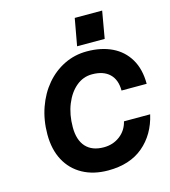

<svg xmlns="http://www.w3.org/2000/svg" viewBox="-124 -954 942 1062"><g transform="rotate(-15 346.5 -423.5)"><path d="M403 -855H560L533 -700H375ZM90 -271Q90 -353 115 -424Q140 -495 184.5 -547.5Q229 -600 289 -629.5Q349 -659 419 -659Q501 -659 562.5 -629.5Q624 -600 658.5 -542Q693 -484 693 -400H549Q549 -462 514 -495.5Q479 -529 414 -529Q363 -529 323 -495.5Q283 -462 259.5 -404Q236 -346 236 -273Q236 -200 271.5 -161Q307 -122 374 -122Q427 -122 466.5 -152Q506 -182 518 -232H668Q643 -122 566 -57Q489 8 365 8Q281 8 219 -26Q157 -60 123.5 -122.5Q90 -185 90 -271Z"/></g></svg>

Font: Overused Grotesk
Style: Bold Italic
Weight: 700
Italic angle: -10°
Version: Version 0.003